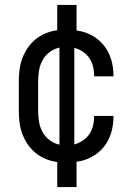

<svg xmlns="http://www.w3.org/2000/svg" viewBox="-20 -648 540 775"><path d="M211 107V6Q188 3 165.5 -6Q143 -15 124.5 -30Q106 -45 92.5 -64.5Q79 -84 70.5 -106.5Q62 -129 59 -152.5Q56 -176 56 -200V-320Q56 -344 59 -367.5Q62 -391 70.5 -413.5Q79 -436 92.5 -455.5Q106 -475 124.5 -490Q143 -505 165.5 -514Q188 -523 211 -526V-628H289V-525Q321 -521 350 -505.5Q379 -490 399 -465Q419 -440 428.5 -408.5Q438 -377 438 -345V-340H360V-343Q360 -362 355.5 -380Q351 -398 340.5 -413.5Q330 -429 314 -439.5Q298 -450 280 -455V-65Q298 -70 314 -80.5Q330 -91 340.5 -106.5Q351 -122 355.5 -140Q360 -158 360 -177V-180H438V-175Q438 -143 428.5 -111.5Q419 -80 399 -55Q379 -30 350 -14.5Q321 1 289 5V107ZM220 -64V-456Q198 -451 180 -437.5Q162 -424 151.5 -404.5Q141 -385 137.5 -363.5Q134 -342 134 -320V-200Q134 -178 137.5 -156.5Q141 -135 151.5 -115.5Q162 -96 180 -82.5Q198 -69 220 -64Z"/></svg>

Font: Iosevka Term
Style: Regular
Weight: 400
Monospace: yes
Designer: Belleve Invis
Foundry: Belleve Invis
Version: Version 30.0.1